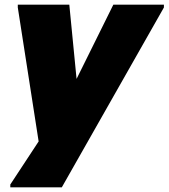

<svg xmlns="http://www.w3.org/2000/svg" viewBox="-20 -568 720 820"><path d="M24 232V220L145 36L56 -536V-548H276L307 -231L464 -548H680V-536L244 232Z"/></svg>

Font: Kufam Black
Style: Italic
Weight: 900
Italic angle: -11°
Designer: Artur Schmal
Foundry: Original Type
Version: Version 1.301; ttfautohint (v1.8.3)